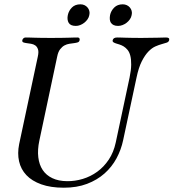

<svg xmlns="http://www.w3.org/2000/svg" viewBox="-20 -854 805 890"><path d="M162.6 -203.1Q153.3 -160.2 157.5 -125.2Q161.6 -90.3 178 -65.9Q194.3 -41.5 222.7 -28.1Q251 -14.6 290.5 -14.2Q327.6 -13.7 363.8 -24.7Q399.9 -35.6 430.7 -57.9Q461.4 -80.1 484.1 -114Q506.8 -147.9 516.6 -193.8L580.6 -494.1Q587.9 -529.3 588.1 -554.2Q588.4 -579.1 584 -595.9Q579.6 -612.8 571.3 -622.8Q563 -632.8 553.5 -638.7Q543.9 -644.5 534.4 -647.5Q524.9 -650.4 517.3 -652.8Q509.8 -655.3 505.4 -658.4Q501 -661.6 502.4 -668Q505.4 -680.2 523.4 -680.2Q530.8 -680.2 540 -679.9Q549.3 -679.7 562.7 -679.2Q576.2 -678.7 594 -678.5Q611.8 -678.2 635.7 -678.2Q683.6 -678.2 709.5 -679.2Q735.4 -680.2 749.5 -680.2Q757.8 -680.2 761.7 -677.5Q765.6 -674.8 764.2 -668Q762.2 -659.7 753.2 -656.5Q744.1 -653.3 730.5 -649.7Q716.8 -646 700.4 -638.9Q684.1 -631.8 668 -615.2Q651.9 -598.6 637.2 -569.8Q622.6 -541 612.8 -494.1L550.8 -204.1Q541.5 -159.7 520 -119.9Q498.5 -80.1 464.4 -49.8Q430.2 -19.5 383.3 -1.7Q336.4 16.1 275.9 16.1Q214.8 16.1 171.4 0.5Q127.9 -15.1 102.3 -42.2Q76.7 -69.3 68.4 -106.2Q60.1 -143.1 68.8 -186L155.3 -591.8Q160.2 -613.8 156 -625.7Q151.9 -637.7 143.3 -643.6Q134.8 -649.4 123.8 -651.1Q112.8 -652.8 103.3 -654.1Q93.8 -655.3 87.9 -657.7Q82 -660.2 83.5 -668Q84.5 -672.4 88.4 -676.3Q92.3 -680.2 99.1 -680.2Q107.9 -680.2 117.7 -679.9Q127.4 -679.7 140.6 -679.2Q153.8 -678.7 171.9 -678.5Q189.9 -678.2 215.8 -678.2Q244.1 -678.2 263.4 -678.5Q282.7 -678.7 296.6 -679.2Q310.5 -679.7 320.6 -679.9Q330.6 -680.2 339.4 -680.2Q346.2 -680.2 348.1 -676.3Q350.1 -672.4 349.1 -668Q347.7 -660.2 340.6 -657.7Q333.5 -655.3 323.5 -654.1Q313.5 -652.8 301.8 -651.1Q290 -649.4 279.1 -643.6Q268.1 -637.7 258.8 -625.7Q249.5 -613.8 245.1 -591.8ZM490.2 -784.2Q494.6 -804.2 509.5 -819.1Q524.4 -834 548.8 -834Q559.1 -834 567.6 -830.1Q576.2 -826.2 582 -819.3Q587.9 -812.5 590.3 -803.5Q592.8 -794.4 590.3 -784.2Q588.4 -773.4 582 -764.4Q575.7 -755.4 566.9 -748.5Q558.1 -741.7 547.9 -737.8Q537.6 -733.9 527.3 -733.9Q515.1 -733.9 506.8 -737.8Q498.5 -741.7 494.1 -748.5Q489.7 -755.4 489 -764.4Q488.3 -773.4 490.2 -784.2ZM294.4 -784.2Q298.8 -804.7 313.5 -819.3Q328.1 -834 353 -834Q363.3 -834 371.6 -830.1Q379.9 -826.2 385.7 -819.3Q391.6 -812.5 394 -803.5Q396.5 -794.4 394 -784.2Q392.1 -773.4 385.7 -764.4Q379.4 -755.4 370.6 -748.5Q361.8 -741.7 351.8 -737.8Q341.8 -733.9 331.5 -733.9Q306.6 -733.9 298.3 -748.3Q290 -762.7 294.4 -784.2Z"/></svg>

Font: XB Zar
Style: Italic
Weight: 400
Italic angle: -12°
Designer: Behnam
Foundry: Irmug
Version: Version 8.005 2009